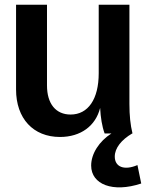

<svg xmlns="http://www.w3.org/2000/svg" viewBox="-20 -565 635 813"><path d="M234 15C322 15 385 -32 404 -108C406 -68 412 -30 423 0H452C400 33 366 86 366 136C366 216 458 252 578 212L562 134C506 158 466 142 466 98C466 62 494 27 540 0H541C532 -37 528 -76 528 -125V-545H398V-255C398 -145 353 -80 279 -80C216 -80 179 -126 179 -203V-545H48V-186C48 -63 121 15 234 15Z"/></svg>

Font: Ronzino
Style: Bold
Weight: 700
Designer: Nunzio Mazzaferro
Foundry: Collletttivo
Version: Version 1.000;Glyphs 3.3 (3337)